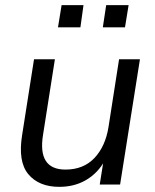

<svg xmlns="http://www.w3.org/2000/svg" viewBox="-20 -716 601 745"><path d="M210 9Q131 9 90 -40Q49 -89 66 -193L112 -486H193L147 -193Q125 -58 234 -58Q304 -58 346.5 -103Q389 -148 401 -223L442 -486H523L446 0H367L380 -82Q353 -39 309.5 -15Q266 9 210 9ZM379 -610 392 -696H479L465 -610ZM205 -610 219 -696H304L292 -610Z"/></svg>

Font: Nunito Sans
Style: Italic
Weight: 400
Italic angle: -9°
Designer: Vernon Adams
Foundry: Vernon Adams
Version: Version 3.006; ttfautohint (v1.8.3)